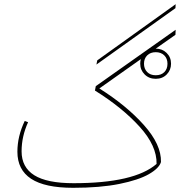

<svg xmlns="http://www.w3.org/2000/svg" viewBox="-20 -884 908 916"><path d="M817 -845 440 -576 444 -596 818 -864ZM437 -473 818 -742 817 -718 723 -652Q754 -652 775 -631.5Q796 -611 796 -580Q796 -550 775.5 -529Q755 -508 723 -508Q691 -508 670 -529Q649 -550 649 -580Q649 -592 652 -602L454 -462Q583 -381 666.5 -287.5Q750 -194 748 -111Q739 -81 690 -53Q641 -25 549.5 -6.5Q458 12 329 12Q194 12 128.5 -31Q63 -74 63 -160Q63 -234 98 -307L114 -301Q83 -233 83 -162Q83 -86 143.5 -48Q204 -10 331 -10Q621 -10 727 -102Q729 -188 646 -279.5Q563 -371 433 -452ZM723 -635Q698 -635 682.5 -620Q667 -605 667 -580Q667 -556 682 -540.5Q697 -525 723 -525Q749 -525 764 -540Q779 -555 779 -580Q779 -605 763.5 -620Q748 -635 723 -635Z"/></svg>

Font: FiraGO Thin
Style: Italic
Weight: 100
Italic angle: -8°
Designer: bBox Type GmbH
Foundry: bBox Type GmbH
Version: Version 1.001